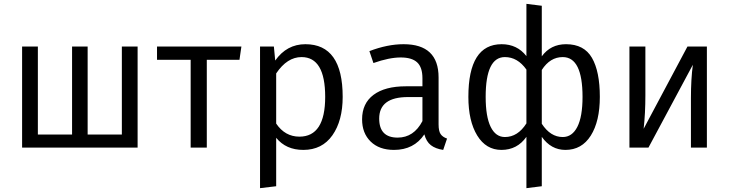

<svg xmlns="http://www.w3.org/2000/svg" viewBox="-20 -768 3793 999"><path d="M696 -526V0H95V-526H177V-68H355V-526H436V-68H614V-526Z M1236 -526 1226 -457H1056V0H972V-457H797V-526Z M1569 -538Q1763 -538 1763 -264Q1763 -140 1709.5 -64Q1656 12 1558 12Q1468 12 1417 -51V201L1333 211V-526H1405L1412 -453Q1472 -538 1569 -538ZM1538 -57Q1672 -57 1672 -264Q1672 -471 1549 -471Q1474 -471 1417 -386V-125Q1463 -57 1538 -57Z M2262 -121Q2262 -86 2272.5 -70.5Q2283 -55 2306 -47L2286 12Q2246 6 2222 -12.5Q2198 -31 2188 -69Q2134 12 2030 12Q1953 12 1908.5 -31.5Q1864 -75 1864 -147Q1864 -230 1923.5 -274.5Q1983 -319 2092 -319H2178V-361Q2178 -418 2150.5 -443.5Q2123 -469 2065 -469Q2005 -469 1923 -440L1902 -502Q1996 -538 2080 -538Q2262 -538 2262 -365ZM2049 -52Q2133 -52 2178 -138V-263H2103Q1953 -263 1953 -151Q1953 -52 2049 -52Z M2925 -538Q3019 -538 3060 -467Q3101 -396 3101 -264Q3101 -137 3054 -62.5Q3007 12 2922 12Q2847 12 2799 -56V201L2719 211V-56Q2671 12 2589 12Q2509 12 2463 -63Q2417 -138 2417 -264Q2417 -538 2590 -538Q2671 -538 2719 -476V-748L2799 -738V-475Q2845 -538 2925 -538ZM2607 -55Q2674 -55 2719 -126V-406Q2673 -471 2607 -471Q2507 -471 2507 -264Q2507 -161 2533 -108Q2559 -55 2607 -55ZM2908 -55Q2957 -55 2984 -108Q3011 -161 3011 -264Q3011 -471 2908 -471Q2842 -471 2799 -404V-124Q2844 -55 2908 -55Z M3658 -526V0H3575V-258Q3575 -356 3585 -431L3354 0H3255V-526H3338V-272Q3338 -179 3329 -98L3557 -526Z"/></svg>

Font: FiraGO Book
Style: Regular
Weight: 350
Designer: bBox Type
Foundry: bBox Type GmbH
Version: Version 1.001;PS 001.001;hotconv 1.0.88;makeotf.lib2.5.64775